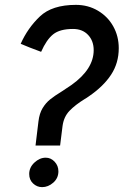

<svg xmlns="http://www.w3.org/2000/svg" viewBox="-20 -764 508 789"><path d="M235 -389 274 -415Q365 -480 365 -558Q365 -596 342 -620.5Q319 -645 280 -645Q226 -645 198.5 -623Q171 -601 149 -551Q97 -570 65 -584Q94 -649 144 -696.5Q194 -744 292 -744Q342 -744 382.5 -720Q423 -696 445.5 -655.5Q468 -615 468 -566Q468 -505 436.5 -457Q405 -409 345 -368Q340 -364 335.5 -361.5Q331 -359 328 -357Q289 -333 265.5 -308.5Q242 -284 237 -246L227 -166H126L138 -265Q142 -298 155 -319.5Q168 -341 186 -355.5Q204 -370 235 -389ZM100 -49Q100 -76 121.5 -96Q143 -116 168 -116Q189 -116 204.5 -99.5Q220 -83 220 -60Q220 -32 199 -13.5Q178 5 153 5Q132 5 116 -10Q100 -25 100 -49Z"/></svg>

Font: Josefin Sans SemiBold
Style: Italic
Weight: 600
Italic angle: -7°
Designer: Santiago Orozco
Foundry: Typemade
Version: Version 2.000